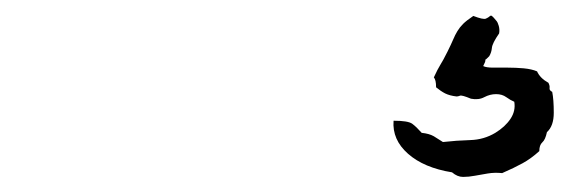

<svg xmlns="http://www.w3.org/2000/svg" viewBox="-20 -85 732 247"><path d="M601.6 0Q605.5 2 614.3 2Q623 2 633.3 2Q643.6 2 653.8 2.9Q664.1 3.9 670.9 6.8Q674.8 15.6 685.5 21.5Q687.5 25.4 687 28.3Q686.5 31.2 690.4 33.2Q692.4 43 692.4 60.1Q692.4 77.1 683.6 85Q681.6 94.7 677.7 98.1Q673.8 101.6 673.8 109.4Q663.1 119.1 652.3 125Q641.6 130.9 626 137.7Q616.2 136.7 607.4 138.2Q598.6 139.6 590.8 141.1Q583 142.6 575.7 142.6Q568.4 142.6 561.5 136.7Q525.4 130.9 504.9 112.8Q484.4 94.7 486.3 70.3Q504.9 70.3 510.3 74.2Q515.6 78.1 522.5 85.9Q532.2 86.9 538.1 90.3Q543.9 93.8 549.8 97.7Q567.4 95.7 585 95.2Q602.5 94.7 617.2 85.9Q629.9 78.1 636.7 67.9Q643.6 57.6 641.6 45.9Q636.7 43.9 631.3 40Q626 36.1 618.2 36.1Q610.4 36.1 603 40Q595.7 43.9 585.9 42Q574.2 37.1 571.8 38.1Q569.3 39.1 567.4 39.1Q558.6 38.1 552.7 35.2Q546.9 32.2 541 27.3Q541 17.6 538.1 14.6Q543 3.9 546.4 -1.5Q549.8 -6.8 555.7 -18.6Q560.5 -28.3 563 -34.2Q565.4 -40 568.4 -44.9Q571.3 -49.8 575.7 -54.2Q580.1 -58.6 588.9 -64.5Q601.6 -59.6 605 -61Q608.4 -62.5 609.9 -64Q611.3 -65.4 612.8 -64.5Q614.3 -63.5 619.1 -57.6Q620.1 -56.6 621.6 -51.8Q623 -46.9 622.1 -42Q613.3 -29.3 612.8 -23.4Q612.3 -17.6 609.4 -12.7Q604.5 -7.8 604 -7.8Q603.5 -7.8 604 -7.8Q604.5 -7.8 604.5 -6.8Q604.5 -5.9 601.6 0Z"/></svg>

Font: Seaweed Script
Style: Regular
Weight: 400
Designer: Squid
Foundry: Font Diner, Inc DBA Neapolitan
Version: Version 1.000